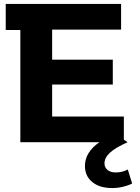

<svg xmlns="http://www.w3.org/2000/svg" viewBox="-20 -720 711 972"><path d="M649 209Q630 219 603 225.5Q576 232 548 232Q484 232 447 201.5Q410 171 410 120Q410 51 483 0H83V-568H9V-700H593V-570H244V-418H551V-292H244V-130H607V-13L626 0Q563 28 536 53.5Q509 79 509 107Q509 128 524.5 140.5Q540 153 566 153Q600 153 627 138Z"/></svg>

Font: mBank
Style: Bold
Weight: 700
Designer: Julieta Ulanovsky
Foundry: Julieta Ulanovsky
Version: Version 7.200